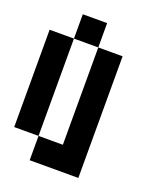

<svg xmlns="http://www.w3.org/2000/svg" viewBox="-139 -714 778 927"><g transform="rotate(20 250.0 -250.0)"><path d="M250 -625V-500H125V-625ZM125 -500V0H250V-500H375V125H125V0H0V-500Z"/></g></svg>

Font: Bytesized
Style: Regular
Weight: 400
Monospace: yes
Designer: baltdev
Version: Version 1.000